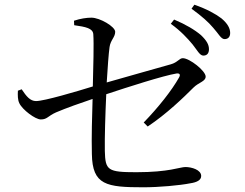

<svg xmlns="http://www.w3.org/2000/svg" viewBox="-20 -811 1040 815"><path d="M295 -704C344 -697 374 -691 376 -666C379 -626 376 -526 374 -444C306 -423 168 -382 133 -382C108 -382 92 -402 72 -432L56 -426C55 -407 55 -387 62 -373C75 -345 130 -304 153 -304C181 -304 182 -318 218 -334C260 -352 325 -375 373 -391C371 -325 368 -226 370 -157C372 -25 432 -16 589 -16C655 -16 743 -24 788 -33C815 -37 834 -46 834 -64C834 -90 794 -102 767 -102C744 -102 698 -80 559 -80C437 -80 427 -88 425 -170C424 -229 427 -323 431 -411C521 -441 674 -490 729 -499C743 -501 747 -494 740 -482C709 -427 653 -356 590 -291L607 -274C688 -328 759 -397 801 -439C824 -462 853 -465 853 -486C853 -510 785 -564 756 -564C741 -564 734 -546 705 -538C646 -521 519 -486 433 -461C437 -526 441 -582 445 -611C449 -641 469 -653 469 -676C469 -698 404 -736 368 -736C347 -736 321 -732 294 -723ZM705 -710C748 -679 776 -648 797 -623C817 -598 828 -575 843 -575C859 -575 867 -585 867 -602C867 -621 858 -638 833 -662C807 -684 769 -707 719 -728ZM793 -774C838 -741 864 -718 885 -693C907 -669 918 -645 933 -645C948 -645 957 -654 957 -671C957 -691 946 -711 920 -733C895 -752 857 -773 805 -791Z"/></svg>

Font: Source Han Serif AKR9
Style: Regular
Weight: 400
Designer: Ryoko NISHIZUKA 西塚涼子 (kana & ideographs); Frank Grießhammer (Latin, Greek & Cyrillic); Sandoll Communications 산돌커뮤니케이션, 
Foundry: Adobe Systems Incorporated
Version: Version 1.005;hotconv 1.0.107;makeotfexe 2.5.65593